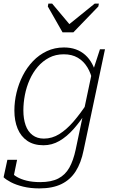

<svg xmlns="http://www.w3.org/2000/svg" viewBox="-38 -812 634 1068"><path d="M310 -632H370L509 -776L512 -792H489L327 -661H362L252 -792H231L228 -776ZM383 20 474 -412H477L518 -538H546L427 24Q413 94 383 141Q353 188 303.5 212Q254 236 181 236Q131 236 90.5 226Q50 216 22.5 201.5Q-5 187 -18 174L3 77H57L35 184Q32 182 29.5 179Q27 176 25.5 171.5Q24 167 23.5 160.5Q23 154 24 145Q34 159 56 172Q78 185 110.5 193Q143 201 186 201Q247 201 286 181Q325 161 347.5 121Q370 81 383 20ZM499 -388 478 -356Q469 -403 448 -437.5Q427 -472 394.5 -491Q362 -510 317 -510Q271 -510 235 -491Q199 -472 172 -440.5Q145 -409 127 -368.5Q109 -328 100.5 -284Q92 -240 92 -198Q92 -151 104.5 -115.5Q117 -80 143 -60.5Q169 -41 206 -41Q252 -41 292.5 -66.5Q333 -92 370.5 -135.5Q408 -179 443 -232L446 -195Q410 -138 372 -95Q334 -52 292.5 -28Q251 -4 204 -4Q150 -4 114 -28.5Q78 -53 60 -96.5Q42 -140 42 -197Q42 -247 54 -297Q66 -347 89 -392Q112 -437 145.5 -472Q179 -507 222.5 -527.5Q266 -548 318 -548Q354 -548 383.5 -537.5Q413 -527 436 -506.5Q459 -486 475 -456Q491 -426 499 -388Z"/></svg>

Font: Roboto Serif 20pt Thin
Style: Italic
Weight: 250
Italic angle: -10°
Version: Version 1.007